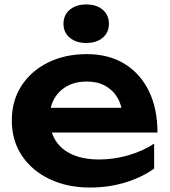

<svg xmlns="http://www.w3.org/2000/svg" viewBox="-20 -827 762 862"><path d="M384 15Q283 15 203.5 -22.5Q124 -60 78.5 -128Q33 -196 33 -286Q33 -375 76.5 -442Q120 -509 196 -546.5Q272 -584 369 -584Q468 -584 539 -540.5Q610 -497 648.5 -418Q687 -339 687 -232H167V-343H597L532 -303Q528 -353 507.5 -388Q487 -423 452 -442Q417 -461 370 -461Q319 -461 281.5 -440.5Q244 -420 223.5 -383.5Q203 -347 203 -298Q203 -239 229 -197Q255 -155 305 -133Q355 -111 426 -111Q490 -111 555 -129.5Q620 -148 672 -182V-70Q616 -30 541.5 -7.5Q467 15 384 15ZM367 -634Q322 -634 293.5 -657.5Q265 -681 265 -720Q265 -760 293.5 -783.5Q322 -807 367 -807Q413 -807 441 -783.5Q469 -760 469 -720Q469 -681 441 -657.5Q413 -634 367 -634Z"/></svg>

Font: Unbounded Medium
Style: Regular
Weight: 500
Designer: Luke Prowse, Jean-Baptiste Morizot, Fátima Lázaro, Florian Runge
Foundry: NaN
Version: Version 1.700